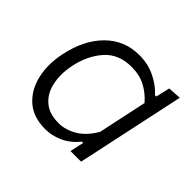

<svg xmlns="http://www.w3.org/2000/svg" viewBox="-126 -665 834 834"><g transform="rotate(45 291.5 -247.5)"><path d="M381.5 0Q384.5 -12.5 387 -25L395.5 -64H388Q356 -25 316.2 -7.2Q276.5 10.5 236.5 10.5Q162 10.5 117.5 -29.5Q73 -69.5 58.5 -134.5Q51.5 -165 51.5 -198Q51.5 -234.5 60 -274Q82.5 -381.5 145.2 -444Q208 -506.5 298.5 -506.5Q353.5 -506.5 398 -484.2Q442.5 -462 469.5 -431H477.5L492.5 -495.5L553.5 -499.5Q541 -441 529.5 -386.5Q517.5 -331.5 504.5 -270L452.5 -27L446.5 0ZM258.5 -49Q301 -49 342 -73.2Q383 -97.5 413.5 -150L461.5 -375Q433.5 -407.5 397 -427Q360.5 -446.5 311 -446.5Q232 -446.5 186.8 -395.5Q141.5 -344.5 125.5 -268Q118.5 -235 118.5 -205Q118.5 -181 123 -159Q133 -109 166.5 -79Q200 -49 258.5 -49Z"/></g></svg>

Font: Heraclito Light
Style: Italic
Weight: 300
Italic angle: -12°
Designer: Kostas Bartsokas (font) & Cristiano Sobral (main changes)
Foundry: Kostas Bartsokas (font) & Cristiano Sobral (main changes)
Version: Version 1.00;July 8, 2020;FontCreator 13.0.0.2655 64-bit